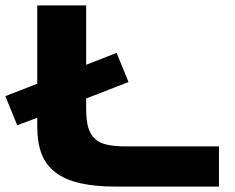

<svg xmlns="http://www.w3.org/2000/svg" viewBox="-33 -691 871 711"><path d="M286.1 -451.2 398.9 -495.1 442.9 -387.2 286.1 -326.2V-287.1Q286.1 -245.1 293.9 -218.5Q301.8 -191.9 319.3 -176.3Q336.9 -160.6 365 -154.8Q393.1 -148.9 434.1 -148.9H777.8V0H397Q317.9 0 262.5 -12.9Q207 -25.9 171.9 -53Q136.7 -80.1 120.8 -121.6Q105 -163.1 105 -220.2V-254.9L30.8 -227.1L-13.2 -335L105 -380.9V-670.9H286.1Z"/></svg>

Font: REH Gaming
Style: Gaming
Weight: 700
Designer: Astigmatic (AOETI)
Foundry: Astigmatic (AOETI)
Version: Version 1.001 2011